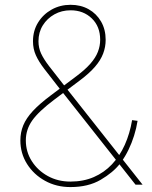

<svg xmlns="http://www.w3.org/2000/svg" viewBox="-20 -757 624 787"><path d="M268.6 9.8Q210.9 9.8 164.6 -15.9Q118.2 -41.5 90.8 -85Q63.5 -128.4 63.5 -181.6Q63.5 -214.4 75.4 -243.4Q87.4 -272.5 114.7 -302Q142.1 -331.5 188.5 -366.2L295.9 -446.8Q329.6 -472.2 350.6 -496.1Q371.6 -520 381.1 -544.2Q390.6 -568.4 390.6 -594.2Q390.6 -648.4 356.2 -681.6Q321.8 -714.8 269.5 -714.8Q232.9 -714.8 203.1 -698.2Q173.3 -681.6 155.5 -653.1Q137.7 -624.5 137.7 -587.9Q137.7 -561 148.4 -537.8Q159.2 -514.6 180.9 -486.3Q202.6 -458 235.8 -416L564.5 0H535.6L217.8 -402.3Q184.6 -444.8 161.6 -474.6Q138.7 -504.4 127 -530.5Q115.2 -556.6 115.2 -587.9Q115.2 -630.9 136 -664.6Q156.7 -698.2 191.7 -717.8Q226.6 -737.3 269.5 -737.3Q311 -737.3 343.3 -719.2Q375.5 -701.2 394.3 -668.7Q413.1 -636.2 413.1 -593.8Q413.1 -564.5 402.8 -537.4Q392.6 -510.3 369.6 -483.6Q346.7 -457 309.1 -428.7L202.6 -348.6Q137.7 -299.8 111.8 -262.7Q85.9 -225.6 85.9 -181.6Q85.9 -134.8 110.4 -96.4Q134.8 -58.1 176 -35.4Q217.3 -12.7 268.6 -12.7Q321.8 -12.7 364.5 -31.2Q407.2 -49.8 439 -83.5Q470.7 -117.2 491.5 -163.3Q512.2 -209.5 521.5 -264.6L543.9 -261.7Q539.1 -231 529.5 -200.7Q520 -170.4 506.8 -143.3Q493.7 -116.2 477.5 -93.8L471.2 -85.4Q443.4 -49.8 392.6 -20Q341.8 9.8 268.6 9.8Z"/></svg>

Font: Inter Thin
Style: Regular
Weight: 250
Designer: Rasmus Andersson
Foundry: rsms
Version: Version 4.001;git-66647c0bb